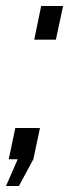

<svg xmlns="http://www.w3.org/2000/svg" viewBox="-29 -538 251 639"><path d="M85 -406 108 -518H181L157 -406ZM-9 81 30 -8H0L22 -112H104L82 -8L34 81Z"/></svg>

Font: Raleway-v4020 Medium
Style: Italic
Weight: 500
Italic angle: -12°
Designer: Matt McInerney, Pablo Impallari, Rodrigo Fuenzalida
Foundry: Matt McInerney, Pablo Impallari, Rodrigo Fuenzalida
Version: Version 4.020;PS 004.020;hotconv 1.0.88;makeotf.lib2.5.64775